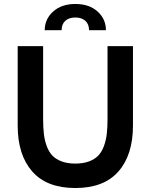

<svg xmlns="http://www.w3.org/2000/svg" viewBox="-20 -932 758 966"><path d="M359 -912Q429 -912 471 -874Q513 -836 513 -780H428Q428 -810.5 409.5 -827.2Q391 -844 359 -844Q327 -844 308.5 -827.2Q290 -810.5 290 -780H205Q205 -835.5 247.2 -873.8Q289.5 -912 359 -912ZM69 -300V-700H197V-333Q197 -290 200.8 -258Q204.5 -226 215.2 -196.8Q226 -167.5 243.8 -149Q261.5 -130.5 290.5 -119.8Q319.5 -109 359 -109Q398.5 -109 427.5 -119.8Q456.5 -130.5 474.2 -149Q492 -167.5 502.8 -196.8Q513.5 -226 517.2 -258Q521 -290 521 -333V-700H649V-300Q649 -153 576 -69.5Q503 14 359 14Q215 14 142 -69.5Q69 -153 69 -300Z"/></svg>

Font: Cabin
Style: Bold
Weight: 700
Designer: Pablo Impallari
Foundry: Pablo Impallari. http://www.impallari.com Igino Marini. http://www.ikern.com
Version: Version 3.001;hotconv 1.0.109;makeotfexe 2.5.65596